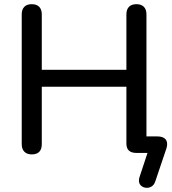

<svg xmlns="http://www.w3.org/2000/svg" viewBox="-20 -732 825 919"><path d="M683 167Q667 167 656 157.5Q645 148 645 132Q645 124 648 115L686 0H633Q585 0 585 -45V-317H180V-42Q180 -18 168 -5.5Q156 7 132 7Q109 7 96.5 -6Q84 -19 84 -42V-663Q84 -687 96.5 -699.5Q109 -712 132 -712Q155 -712 167.5 -699.5Q180 -687 180 -663V-398H585V-663Q585 -687 597.5 -699.5Q610 -712 633 -712Q656 -712 668.5 -699.5Q681 -687 681 -663V-79H733Q756 -79 768 -69.5Q780 -60 780 -42Q780 -34 777 -23L723 137Q718 152 707 159.5Q696 167 683 167Z"/></svg>

Font: SN Pro
Style: Regular
Weight: 400
Designer: Tobias Whetton
Foundry: Supernotes
Version: Version 1.003